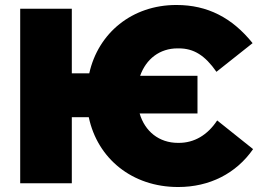

<svg xmlns="http://www.w3.org/2000/svg" viewBox="-20 -735 1047 770"><path d="M694 15H695C820 15 927 -39 995 -137L851 -252C812 -193 759 -162 697 -162H694C618 -162 561 -208 540 -280H772V-431H542C566 -499 621 -541 692 -541H697C757 -541 802 -513 848 -447L993 -562C911 -664 812 -715 688 -715H687C510 -715 374 -603 338 -441H268V-700H61V0H268V-265H336C371 -99 510 15 694 15Z"/></svg>

Font: Fixel Display Black
Style: Regular
Weight: 900
Designer: AlfaBravo + MacPaw
Foundry: Kyrylo Tkachov, Marchela Mozhyna, Serhii Makarenko, Maria Weinstein, Zakhar Kryvoshyya
Version: Version 1.211